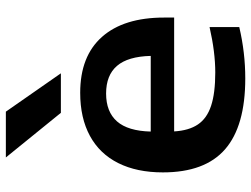

<svg xmlns="http://www.w3.org/2000/svg" viewBox="-121 -727 858 656"><g transform="rotate(-90 308.0 -399.0)"><path d="M576 -233H187Q190 -182.5 210.8 -151.8Q231.5 -121 274.5 -106.8Q317.5 -92.5 388.5 -92.5Q458 -92.5 543.5 -112V-10.5Q456.5 10 368 10Q205.5 10 126.2 -58.8Q47 -127.5 47 -271.5Q47 -360.5 78.8 -424Q110.5 -487.5 171.8 -520.8Q233 -554 319 -554Q444 -554 510 -479.5Q576 -405 576 -267.5ZM186.5 -313H445Q443 -391 411 -428.2Q379 -465.5 316.5 -465.5Q254 -465.5 221.2 -428.2Q188.5 -391 186.5 -313ZM250.5 -620 98 -808H254.5L385.5 -620Z"/></g></svg>

Font: Encode Sans Expanded SemiBold
Style: Regular
Weight: 600
Width: 7
Designer: Multiple Designers
Foundry: Impallari Type
Version: Version 2.000